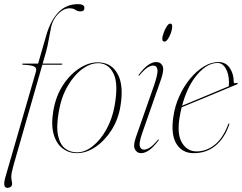

<svg xmlns="http://www.w3.org/2000/svg" viewBox="-39 -732 1167 927"><path d="M68 -422.5Q68 -425 72 -425H145L185 -563.5Q205.5 -633.5 243.2 -672.8Q281 -712 338 -712Q368.5 -712 368.5 -693.5Q368.5 -677 350 -677Q335 -677 325 -684.5Q315 -692 297.5 -692Q268 -692 242 -665.2Q216 -638.5 208 -602Q202 -574.5 196.5 -542.2Q191 -510 184 -484.5L167 -425H258.5Q262 -425 262 -423Q262 -419.5 255 -419.5H165.5L26.5 65Q21.5 83.5 18.5 97.2Q15.5 111 15.5 121Q15.5 133 17.5 140.8Q19.5 148.5 19.5 156Q19.5 165 13 170Q6.5 175 -3 175Q-27.5 175 -13.5 125L135 -388Q139 -401 128.8 -409.2Q118.5 -417.5 72.5 -419.5Q68 -419.5 68 -422.5Z M444 -430.5Q503.5 -426 531.2 -370.5Q559 -315 542 -216.5Q531.5 -154 498.8 -103Q466 -52 421.8 -22.2Q377.5 7.5 331.5 7.5Q294 7.5 264 -14.8Q234 -37 220.5 -82.5Q207 -128 218.5 -197.5Q231 -270.5 267.2 -324.2Q303.5 -378 350.8 -406.2Q398 -434.5 444 -430.5ZM332.5 3.5Q371.5 3.5 409.2 -26.8Q447 -57 475 -107.8Q503 -158.5 514 -220Q533 -325 510.5 -373.8Q488 -422.5 443.5 -426.5Q402.5 -430 361.2 -400.8Q320 -371.5 288.5 -317.8Q257 -264 245 -194Q232 -120 241.5 -76.8Q251 -33.5 275.5 -15Q300 3.5 332.5 3.5Z M755.5 -531Q744.5 -531 744.5 -545Q744.5 -555 750.8 -572.5Q757 -590 765.8 -604Q774.5 -618 782.5 -618Q788.5 -618 790.5 -613.8Q792.5 -609.5 792.5 -604Q792.5 -591 786.5 -573.8Q780.5 -556.5 771.8 -543.8Q763 -531 755.5 -531ZM648 -90.5Q631.5 -43 636 -26.2Q640.5 -9.5 656 -9.5Q667.5 -9.5 683.5 -19Q699.5 -28.5 723 -56.5Q725.5 -60 727.5 -58.5Q729 -57 726.5 -54Q702.5 -22 681.5 -7.2Q660.5 7.5 642.5 7.5Q622 7.5 612.5 -10.8Q603 -29 616.5 -67.5L704 -317.5Q724.5 -376.5 721.2 -396Q718 -415.5 700 -415.5Q689 -415.5 673.5 -406Q658 -396.5 634.5 -368.5Q631.5 -365 630 -366.5Q628.5 -368 631 -371Q655 -403.5 676 -418Q697 -432.5 715 -432.5Q737 -432.5 745.8 -414Q754.5 -395.5 738.5 -349Z M1067.5 -130Q1046 -66 1002.2 -29.2Q958.5 7.5 896 7.5Q841.5 7.5 813.5 -36.5Q785.5 -80.5 797.5 -165.5Q805 -219.5 826.8 -267.5Q848.5 -315.5 879.5 -352.8Q910.5 -390 945.8 -411.2Q981 -432.5 1015.5 -432.5Q1051 -432.5 1070.2 -404Q1089.5 -375.5 1089.5 -337Q1089.5 -326.5 1102.5 -331.5Q1107 -333 1108.5 -330Q1109.5 -327 1105.5 -325Q1102.5 -323.5 1080.5 -314.5Q1058.5 -305.5 1025.8 -291.8Q993 -278 956.8 -263Q920.5 -248 888.8 -235Q857 -222 838 -214Q831.5 -187 827 -158.5Q815.5 -81.5 840.5 -41.2Q865.5 -1 910 -1Q957.5 -1 997.5 -32.8Q1037.5 -64.5 1062.5 -131Q1064 -136 1066.5 -136Q1070 -136 1067.5 -130ZM1011.5 -428Q961.5 -428 913.5 -372.2Q865.5 -316.5 840 -221.5Q860.5 -230 893.5 -243.8Q926.5 -257.5 962 -272.2Q997.5 -287 1026 -299Q1054.5 -311 1065.5 -315.5Q1066.5 -321 1066.5 -334Q1066.5 -373.5 1051.2 -400.8Q1036 -428 1011.5 -428ZM1063.5 -310Q1063.5 -310 1063.5 -310.5Z"/></svg>

Font: Fraunces 144pt Thin
Style: Italic
Weight: 100
Italic angle: -16°
Version: Version 1.000;[b76b70a41]